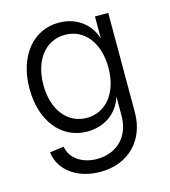

<svg xmlns="http://www.w3.org/2000/svg" viewBox="-109 -603 802 907"><g transform="rotate(-15 291.5 -150.0)"><path d="M271 216C408 216 500 123 500 -14V-500H435V-392C412 -468 346 -516 261 -516C135 -516 48 -408 48 -250C48 -92 134 16 261 16C346 16 412 -33 435 -108V-14C435 86 369 153 272 153C198 153 142 114 133 56L64 65C74 154 158 216 271 216ZM275 -47C180 -47 116 -129 116 -250C116 -372 180 -453 275 -453C370 -453 434 -372 434 -250C434 -129 370 -47 275 -47Z"/></g></svg>

Font: Uncut Sans Book
Style: Regular
Weight: 350
Designer: Kasper Nordkvist
Foundry: UNCUT.wtf
Version: Version 1.304;Glyphs 3.2 (3246)